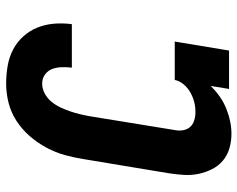

<svg xmlns="http://www.w3.org/2000/svg" viewBox="-96 -688 791 640"><g transform="rotate(90 300.0 -367.5)"><path d="M258 8Q228 8 199 3Q170 -2 145 -15Q120 -28 101 -49Q82 -70 71.5 -96Q61 -122 58.5 -151.5Q56 -181 60 -211H205Q203 -194 203.5 -177Q204 -160 209.5 -145.5Q215 -131 228 -121.5Q241 -112 258 -112Q275 -112 291 -120.5Q307 -129 318.5 -143Q330 -157 337.5 -173Q345 -189 350.5 -205Q356 -221 360 -237.5Q364 -254 367 -271L413 -554Q416 -568 413.5 -582Q411 -596 402.5 -605.5Q394 -615 380.5 -619Q367 -623 353 -623Q336 -623 320 -619Q304 -615 288.5 -606.5Q273 -598 261 -584Q249 -570 246 -554H118L148 -735H276L266 -674Q283 -691 301.5 -704Q320 -717 341 -725.5Q362 -734 383.5 -738.5Q405 -743 426 -743Q451 -743 474.5 -736Q498 -729 515.5 -714Q533 -699 543.5 -678Q554 -657 559 -633.5Q564 -610 562.5 -585Q561 -560 557 -534L510 -251Q505 -219 496.5 -188Q488 -157 472 -127Q456 -97 433.5 -71Q411 -45 382.5 -26.5Q354 -8 322 0Q290 8 258 8Z"/></g></svg>

Font: Iosevka Etoile Heavy
Style: Italic
Weight: 900
Italic angle: -9°
Designer: Belleve Invis
Foundry: Belleve Invis
Version: Version 22.1.2; ttfautohint (v1.8.4)